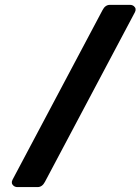

<svg xmlns="http://www.w3.org/2000/svg" viewBox="-20 -762 572 782"><path d="M509.8 -742.2Q518.6 -742.2 525.4 -736.8Q537.1 -726.6 529.3 -711.9L163.1 -21.5Q152.3 -0.5 133.8 0H50.8Q42 0 35.2 -5.4Q23.4 -15.6 31.2 -30.3L397.5 -720.7Q408.2 -741.7 426.8 -742.2Z"/></svg>

Font: Allan
Style: Bold
Weight: 700
Version: Version 1.005